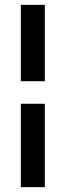

<svg xmlns="http://www.w3.org/2000/svg" viewBox="-20 -605 270 792"><path d="M66 167V-177H165V167ZM66 -270V-585H165V-270Z"/></svg>

Font: Alumni Sans
Style: Bold
Weight: 700
Designer: Robert E. Leuschke
Foundry: Robert E. Leuschke
Version: Version 1.018